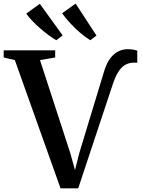

<svg xmlns="http://www.w3.org/2000/svg" viewBox="-38 -1016 768 1042"><path d="M290.5 6 42.5 -690 -18 -704V-743H261.5V-704L179 -690L343.5 -185L369 -93L392 -184L527 -629Q541 -675 561.5 -701Q582 -727 605.8 -738Q629.5 -749 653.5 -749Q676 -749 688.5 -746.2Q701 -743.5 707 -741V-675Q706 -675.5 702 -675.8Q698 -676 688.5 -676Q667 -676 647 -667Q627 -658 609 -633.2Q591 -608.5 575 -561.5L386.5 6ZM267 -798Q249 -808 226 -825Q203 -842 179.8 -862.2Q156.5 -882.5 136.8 -903.2Q117 -924 104.5 -942L178 -995.5L302 -824L268 -798ZM451.5 -798Q427 -812.5 397.8 -837.5Q368.5 -862.5 342.2 -891.2Q316 -920 299 -944L372.5 -996.5L485.5 -823L452.5 -798Z"/></svg>

Font: Merriweather 72pt SemiBold
Style: Regular
Weight: 600
Version: Version 2.100